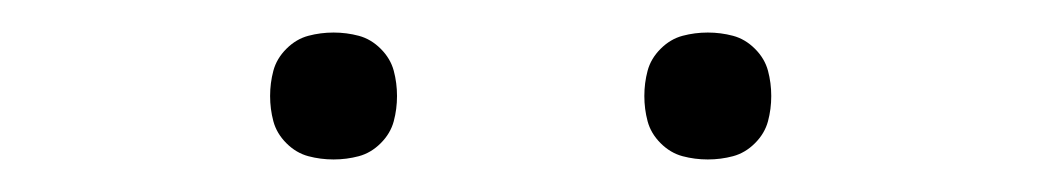

<svg xmlns="http://www.w3.org/2000/svg" viewBox="-20 -729 640 118"><path d="M415 -631Q407 -631 399.5 -633Q392 -635 386 -641Q380 -647 378 -654.5Q376 -662 376 -670Q376 -678 378 -685.5Q380 -693 386 -699Q392 -705 399.5 -707Q407 -709 415 -709Q423 -709 430.5 -707Q438 -705 444 -699Q450 -693 452 -685.5Q454 -678 454 -670Q454 -662 452 -654.5Q450 -647 444 -641Q438 -635 430.5 -633Q423 -631 415 -631ZM185 -631Q177 -631 169.5 -633Q162 -635 156 -641Q150 -647 148 -654.5Q146 -662 146 -670Q146 -678 148 -685.5Q150 -693 156 -699Q162 -705 169.5 -707Q177 -709 185 -709Q193 -709 200.5 -707Q208 -705 214 -699Q220 -693 222 -685.5Q224 -678 224 -670Q224 -662 222 -654.5Q220 -647 214 -641Q208 -635 200.5 -633Q193 -631 185 -631Z"/></svg>

Font: Iosevka Extralight Extended
Style: Regular
Weight: 200
Width: 7
Monospace: yes
Designer: Belleve Invis
Foundry: Belleve Invis
Version: Version 32.5.0; ttfautohint (v1.8.4)